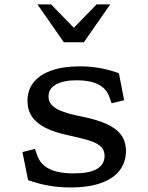

<svg xmlns="http://www.w3.org/2000/svg" viewBox="-20 -826 660 858"><path d="M105.5 -21 80.2 -146.8 136.2 -160.5 146.2 -131.8Q156 -103.7 177.3 -86Q198.7 -68.3 230.9 -59.8Q263.2 -51.3 306.7 -51.2Q378.7 -50.8 413 -70.9Q447.3 -91 447.3 -129.5Q447.3 -153.5 433.2 -168.5Q419.2 -183.5 389.8 -194.2Q360.3 -204.8 304.3 -217.2L284.7 -221.5Q223.3 -234.7 183.3 -254.8Q143.3 -275 123.1 -304.7Q102.8 -334.3 102.8 -375.2Q102.8 -424 130.7 -458.6Q158.5 -493.2 210.9 -511.3Q263.3 -529.5 336.5 -529.5Q383.2 -529.5 426.1 -521.9Q469 -514.3 511.3 -498.8L534.7 -378.2L479 -364.5L468.5 -393.5Q455.3 -430.2 419.8 -448.5Q384.3 -466.8 324.8 -467.2Q265.8 -467.7 231.3 -449.1Q196.8 -430.5 196.8 -394.5Q196.8 -373.7 210 -358.2Q223.2 -342.8 250.8 -331.2Q278.5 -319.5 324.3 -309.5L337.7 -306.8Q410.5 -292.5 454.8 -272.6Q499.2 -252.7 521 -223.4Q542.8 -194.2 542.8 -151.3Q542.8 -102.3 515.7 -65.8Q488.5 -29.2 433.2 -8.8Q377.8 11.7 295.5 11.7Q240.7 11.7 194 2.9Q147.3 -5.8 105.5 -21ZM265.2 -637.2H354.8L472.5 -806.2H411.5L310 -701.8L208.5 -806.2H147.5Z"/></svg>

Font: Monaspace Xenon Var
Style: Regular
Weight: 400
Designer: Riley Cran and the Lettermatic Team
Version: Version 1.000 (Monaspace Xenon Var)